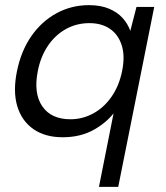

<svg xmlns="http://www.w3.org/2000/svg" viewBox="-20 -527 646 747"><path d="M433 -101Q402 -55 348.5 -24Q295 7 224 7Q155 7 109.5 -25Q64 -57 47 -114.5Q30 -172 46 -250Q62 -329 102 -386.5Q142 -444 200 -475.5Q258 -507 326 -507Q371 -507 403.5 -493.5Q436 -480 456.5 -457.5Q477 -435 487 -407L511 -500H580L440 200H365L425 -102ZM127 -250Q110 -164 144.5 -113.5Q179 -63 254 -63Q301 -63 342.5 -85.5Q384 -108 413.5 -150Q443 -192 455 -250Q467 -309 453.5 -351Q440 -393 407.5 -415Q375 -437 328 -437Q278 -437 236.5 -414Q195 -391 166.5 -349Q138 -307 127 -250Z"/></svg>

Font: Albert Sans
Style: Italic
Weight: 400
Italic angle: -11.25°
Designer: Andreas Rasmussen
Foundry: a.Foundry
Version: Version 1.025